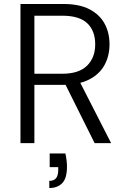

<svg xmlns="http://www.w3.org/2000/svg" viewBox="-20 -720 635 966"><path d="M83 0V-700H298Q380 -700 431 -673Q482 -646 506.5 -600.5Q531 -555 531 -497Q531 -440 506.5 -394Q482 -348 429.5 -320.5Q377 -293 295 -293H153V0ZM456 0 299 -315H378L539 0ZM153 -349H293Q377 -349 418 -389.5Q459 -430 459 -497Q459 -565 419 -603Q379 -641 293 -641H153ZM228 226V190Q252 190 262.5 176Q273 162 273 135V121H230V52H309Q313 70 315 87.5Q317 105 317 119Q317 177 293 201.5Q269 226 228 226Z"/></svg>

Font: DM Sans 10pt Light
Style: Regular
Weight: 300
Version: Version 4.004;gftools[0.9.30]